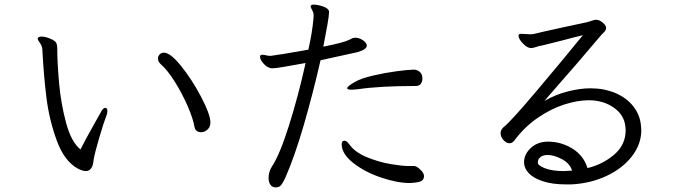

<svg xmlns="http://www.w3.org/2000/svg" viewBox="-20 -793 3020 835"><path d="M854 -218Q844 -218 836 -223.5Q828 -229 826 -240Q820 -277 795.5 -333Q771 -389 739 -439.5Q707 -490 679 -514Q667 -525 667 -538Q667 -549 674.5 -556.5Q682 -564 693 -564Q721 -564 768 -505.5Q815 -447 854 -373Q893 -299 895 -263V-260Q895 -241 882.5 -229.5Q870 -218 854 -218ZM144 -626Q147 -634 160 -634Q181 -634 209 -620Q222 -613 225.5 -604.5Q229 -596 229 -583Q229 -520 237 -431Q245 -342 267.5 -258.5Q290 -175 330 -143Q348 -180 396 -265L418 -304Q428 -324 438 -324Q442 -324 444.5 -320.5Q447 -317 447 -310Q447 -299 442 -288Q432 -263 412 -195.5Q392 -128 387 -97Q383 -49 353 -49Q340 -49 320 -59Q260 -91 227 -181.5Q194 -272 182 -368Q170 -464 164 -580Q163 -593 153.5 -606.5Q144 -620 144 -624Z M1534 -566 1374 -531Q1341 -386 1301 -248.5Q1261 -111 1220 -18Q1209 5 1201 13.5Q1193 22 1179 22Q1164 22 1156 10.5Q1148 -1 1148 -19Q1148 -45 1162 -68Q1196 -118 1237 -248Q1278 -378 1309 -519Q1248 -508 1213 -502Q1178 -496 1166 -496H1161Q1143 -498 1127 -515.5Q1111 -533 1111 -546Q1111 -553 1116 -554Q1118 -555 1121 -555Q1125 -555 1132.5 -553.5Q1140 -552 1144 -551L1157 -550Q1174 -552 1217 -559Q1260 -566 1321 -577Q1338 -652 1343 -710L1344 -726Q1344 -733 1342 -739Q1340 -745 1335.5 -753Q1331 -761 1331 -765Q1331 -773 1343 -773Q1361 -773 1384.5 -765Q1408 -757 1411 -744V-740Q1411 -725 1404 -686Q1397 -647 1386 -590Q1476 -608 1499 -620L1513 -627Q1521 -629 1525 -629Q1542 -629 1557.5 -618.5Q1573 -608 1575 -597V-594Q1575 -578 1534 -566ZM1478 -181Q1486 -181 1493 -172.5Q1500 -164 1501 -163Q1525 -130 1576.5 -109Q1628 -88 1678.5 -79.5Q1729 -71 1756 -71H1783Q1794 -69 1809 -54.5Q1824 -40 1824 -27V-25Q1823 -12 1812.5 -6Q1802 0 1776 2L1762 3Q1708 3 1637 -21Q1566 -45 1516 -84.5Q1466 -124 1466 -166Q1466 -181 1478 -181ZM1524 -437Q1550 -452 1601 -464Q1652 -476 1703.5 -483Q1755 -490 1777 -490H1783Q1796 -489 1806.5 -479.5Q1817 -470 1817 -451Q1817 -438 1810 -428.5Q1803 -419 1787 -419Q1630 -419 1537 -405Q1519 -403 1509 -403Q1490 -403 1490 -409Q1490 -418 1524 -437Z M2259 -87Q2259 -122 2288.5 -149.5Q2318 -177 2364 -177Q2420 -177 2469 -147Q2518 -117 2535 -62Q2601 -78 2651 -120.5Q2701 -163 2701 -227L2700 -240Q2696 -292 2650 -324.5Q2604 -357 2540 -357Q2492 -357 2434 -338.5Q2376 -320 2318.5 -280.5Q2261 -241 2217 -182Q2208 -170 2196 -170Q2182 -170 2169.5 -184Q2157 -198 2157 -214Q2157 -228 2170 -240Q2200 -263 2312 -395.5Q2424 -528 2515 -640Q2473 -630 2429 -618Q2408 -613 2373.5 -604Q2339 -595 2322 -592Q2316 -590 2306 -587Q2296 -584 2289 -584Q2273 -584 2254 -604Q2235 -624 2235 -638Q2235 -643 2240 -645Q2242 -646 2248 -646Q2255 -646 2264 -645Q2273 -644 2285 -644Q2295 -644 2300 -645Q2345 -656 2419 -672Q2493 -688 2535 -697Q2543 -699 2554 -703Q2565 -707 2572 -707Q2587 -707 2601.5 -694.5Q2616 -682 2616 -672Q2616 -662 2607 -653Q2598 -644 2595 -641Q2507 -536 2363 -372L2348 -354Q2396 -382 2449.5 -395.5Q2503 -409 2548 -409Q2607 -409 2656 -388.5Q2705 -368 2735 -329.5Q2765 -291 2768 -241L2769 -227Q2769 -166 2728 -113Q2687 -60 2617 -27.5Q2547 5 2464 9H2442Q2383 9 2341.5 -4.5Q2300 -18 2279.5 -40Q2259 -62 2259 -87ZM2432 -49Q2442 -49 2468 -51Q2458 -83 2423.5 -101Q2389 -119 2362 -119Q2342 -119 2330.5 -110Q2319 -101 2319 -86Q2319 -73 2350.5 -61Q2382 -49 2432 -49Z"/></svg>

Font: Iansui 0.93
Style: Regular
Weight: 400
Designer: But Ko / Fontworks Inc.
Foundry: zi-hi.com / Fontworks Inc.
Version: Version 0.931